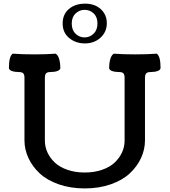

<svg xmlns="http://www.w3.org/2000/svg" viewBox="-20 -1028 941 1061"><path d="M449.2 -788.1Q398.4 -788.1 362.3 -817.9Q326.2 -847.7 326.2 -898.4Q326.2 -948.7 360.8 -978.3Q395.5 -1007.8 450.2 -1007.8Q503.9 -1007.8 537.1 -977.3Q570.3 -946.8 570.3 -899.9Q570.3 -851.6 535.4 -819.8Q500.5 -788.1 449.2 -788.1ZM376.5 -897.9Q376.5 -861.8 397.5 -841.6Q418.5 -821.3 447.3 -821.3Q476.1 -821.3 497.3 -841.8Q518.6 -862.3 518.6 -898.4Q518.6 -934.1 497.6 -953.9Q476.6 -973.6 447.8 -973.6Q418.9 -973.6 397.7 -953.6Q376.5 -933.6 376.5 -897.9ZM668.5 -250.5V-599.1Q668.5 -613.8 662.6 -621.8Q656.7 -629.9 637.7 -629.9Q615.2 -629.9 599.1 -635.7Q583 -641.6 583 -653.3Q583 -678.2 589.4 -700.9Q595.7 -723.6 608.9 -731.4Q658.7 -727.5 725.6 -727.5Q795.4 -727.5 846.2 -731.4Q867.2 -716.8 867.2 -653.3Q867.2 -641.6 851.1 -635.7Q835 -629.9 812.5 -629.9Q801.8 -629.9 794.9 -627.2Q788.1 -624.5 785.4 -619.1Q782.7 -613.8 782 -609.6Q781.2 -605.5 781.2 -598.1V-252.4Q781.2 -202.1 759.5 -155Q737.8 -107.9 697.3 -70.1Q656.7 -32.2 592 -9.5Q527.3 13.2 448.2 13.2Q369.1 13.2 304.4 -9.5Q239.7 -32.2 199.2 -70.1Q158.7 -107.9 137 -155Q115.2 -202.1 115.2 -252.4V-598.1Q115.2 -605.5 114.5 -609.6Q113.8 -613.8 111.1 -619.1Q108.4 -624.5 101.6 -627.2Q94.7 -629.9 84 -629.9Q61.5 -629.9 45.4 -635.7Q29.3 -641.6 29.3 -653.3Q29.3 -716.8 50.3 -731.4Q101.1 -727.5 170.9 -727.5Q237.8 -727.5 287.6 -731.4Q300.8 -723.6 307.1 -700.9Q313.5 -678.2 313.5 -653.3Q313.5 -641.6 297.4 -635.7Q281.2 -629.9 258.8 -629.9Q239.7 -629.9 233.9 -621.8Q228 -613.8 228 -599.1V-250.5Q228 -216.8 242.2 -185.8Q256.3 -154.8 283 -129.6Q309.6 -104.5 352.5 -89.6Q395.5 -74.7 448.2 -74.7Q501 -74.7 543.9 -89.6Q586.9 -104.5 613.5 -129.6Q640.1 -154.8 654.3 -185.8Q668.5 -216.8 668.5 -250.5Z"/></svg>

Font: Coustard
Style: Regular
Weight: 400
Foundry: vernon adams
Version: Version 1.000